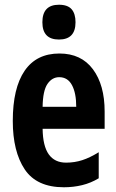

<svg xmlns="http://www.w3.org/2000/svg" viewBox="-20 -781 491 811"><path d="M231 -555Q323 -555 372.5 -488.5Q422 -422 422 -310V-237H160Q161 -164 186 -129Q211 -94 259 -94Q295 -94 327.5 -104.5Q360 -115 397 -138V-28Q364 -8 327 1Q290 10 250 10Q135 10 84.5 -65.5Q34 -141 34 -270Q34 -409 84 -482Q134 -555 231 -555ZM230 -455Q200 -455 180.5 -426.5Q161 -398 160 -330H302Q302 -388 284 -421.5Q266 -455 230 -455ZM229 -761Q266 -761 282.5 -742Q299 -723 299 -687Q299 -614 229 -614Q159 -614 159 -687Q159 -761 229 -761Z"/></svg>

Font: Noto Sans Gujarati ExtraCondensed
Style: Bold
Weight: 700
Width: 2
Designer: Jelle Bosma - Monotype Design Team, Universal Thirst
Foundry: Monotype Imaging Inc.
Version: Version 2.106; ttfautohint (v1.8.4.7-5d5b)